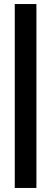

<svg xmlns="http://www.w3.org/2000/svg" viewBox="-20 -789 257 949"><path d="M53 -769H160V140H53Z"/></svg>

Font: Teko Medium
Style: Regular
Weight: 500
Designer: Manushi Parikh, Jonny Pinhorn
Foundry: Indian Type Foundry
Version: Version 1.106;PS 1.0;hotconv 1.0.78;makeotf.lib2.5.61930; tt